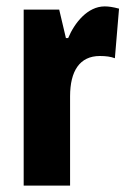

<svg xmlns="http://www.w3.org/2000/svg" viewBox="-20 -580 400 600"><path d="M307 -560C254 -560 213 -509 193 -461H186L165 -550H54V0H199V-279C199 -358 229 -405 292 -405C311 -405 326 -403 339 -398L352 -553C333 -558 320 -560 307 -560Z"/></svg>

Font: Noto Sans Armenian ExtraCondensed ExtraBold
Style: Regular
Weight: 800
Width: 2
Designer: Monotype Design Team
Foundry: Monotype Imaging Inc.
Version: Version 2.008